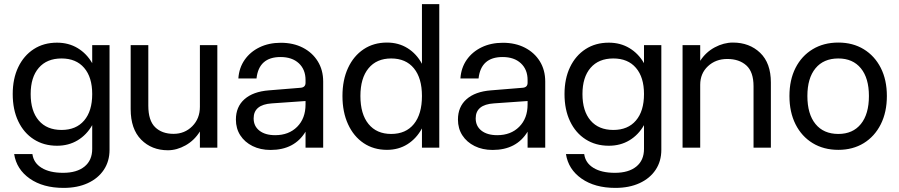

<svg xmlns="http://www.w3.org/2000/svg" viewBox="-20 -720 4383 936"><path d="M514 -500V10.5Q514 66 486.2 107.8Q458.5 149.5 408 172.8Q357.5 196 290 196Q190 196 125.2 150.8Q60.5 105.5 49 31H138Q143.5 74 182.8 98.2Q222 122.5 287.5 122.5Q354.5 122.5 392 92Q429.5 61.5 429.5 6V-110Q402.5 -62.5 358.5 -36Q314.5 -9.5 258 -9.5Q193.5 -9.5 144.8 -40.8Q96 -72 69 -128.8Q42 -185.5 42 -261.5Q42 -336.5 69 -392.8Q96 -449 144.5 -480.5Q193 -512 258 -512Q314.5 -512 358.5 -485.5Q402.5 -459 429.5 -412V-500ZM129.5 -261.5Q129.5 -178.5 169 -132.5Q208.5 -86.5 280 -86.5Q351 -86.5 390.2 -132.5Q429.5 -178.5 429.5 -261.5Q429.5 -343.5 390.2 -389.2Q351 -435 280 -435Q208.5 -435 169 -389.2Q129.5 -343.5 129.5 -261.5Z M703 -205Q703 -132.5 736.2 -100Q769.5 -67.5 826 -67.5Q880.5 -67.5 917.5 -104.8Q954.5 -142 954.5 -199.5V-500H1039.5V0H954.5V-79Q927.5 -35.5 884.8 -11.5Q842 12.5 798.5 12.5Q719.5 12.5 668.2 -39.2Q617 -91 617 -188V-500H703Z M1555.5 -322.5V0H1469.5V-78Q1415.5 11 1299 11Q1249.5 11 1211.2 -8Q1173 -27 1151.5 -60.2Q1130 -93.5 1130 -137Q1130 -199.5 1172 -236.5Q1214 -273.5 1290.5 -279.5L1444 -292Q1469.5 -293.5 1469.5 -316.5V-330Q1469.5 -381 1436.8 -411.5Q1404 -442 1347.5 -442Q1242 -442 1230.5 -337.5H1142Q1145.5 -389.5 1172.8 -428.5Q1200 -467.5 1245.5 -489.5Q1291 -511.5 1349 -511.5Q1410 -511.5 1456.5 -487.5Q1503 -463.5 1529.2 -421Q1555.5 -378.5 1555.5 -322.5ZM1216.5 -143Q1216.5 -105 1244.8 -83Q1273 -61 1321.5 -61Q1388 -61 1428.8 -102Q1469.5 -143 1469.5 -210.5V-227.5L1305 -216Q1216.5 -210 1216.5 -143Z M2121.5 -700V0H2037V-94Q2010.5 -45 1966.8 -17.2Q1923 10.5 1866.5 10.5Q1801.5 10.5 1752.8 -22.2Q1704 -55 1676.8 -114.2Q1649.5 -173.5 1649.5 -252Q1649.5 -330.5 1676.8 -389Q1704 -447.5 1752.8 -480Q1801.5 -512.5 1866.5 -512.5Q1923 -512.5 1966.8 -485.2Q2010.5 -458 2037 -409V-700ZM1737 -252Q1737 -164 1776.5 -115.5Q1816 -67 1887 -67Q1958.5 -67 1997.8 -115.5Q2037 -164 2037 -252Q2037 -339 1997.8 -387Q1958.5 -435 1887 -435Q1816 -435 1776.5 -387Q1737 -339 1737 -252Z M2638 -322.5V0H2552V-78Q2498 11 2381.5 11Q2332 11 2293.8 -8Q2255.5 -27 2234 -60.2Q2212.5 -93.5 2212.5 -137Q2212.5 -199.5 2254.5 -236.5Q2296.5 -273.5 2373 -279.5L2526.5 -292Q2552 -293.5 2552 -316.5V-330Q2552 -381 2519.2 -411.5Q2486.5 -442 2430 -442Q2324.5 -442 2313 -337.5H2224.5Q2228 -389.5 2255.2 -428.5Q2282.5 -467.5 2328 -489.5Q2373.5 -511.5 2431.5 -511.5Q2492.5 -511.5 2539 -487.5Q2585.5 -463.5 2611.8 -421Q2638 -378.5 2638 -322.5ZM2299 -143Q2299 -105 2327.2 -83Q2355.5 -61 2404 -61Q2470.5 -61 2511.2 -102Q2552 -143 2552 -210.5V-227.5L2387.5 -216Q2299 -210 2299 -143Z M3204 -500V10.5Q3204 66 3176.2 107.8Q3148.5 149.5 3098 172.8Q3047.5 196 2980 196Q2880 196 2815.2 150.8Q2750.5 105.5 2739 31H2828Q2833.5 74 2872.8 98.2Q2912 122.5 2977.5 122.5Q3044.5 122.5 3082 92Q3119.5 61.5 3119.5 6V-110Q3092.5 -62.5 3048.5 -36Q3004.5 -9.5 2948 -9.5Q2883.5 -9.5 2834.8 -40.8Q2786 -72 2759 -128.8Q2732 -185.5 2732 -261.5Q2732 -336.5 2759 -392.8Q2786 -449 2834.5 -480.5Q2883 -512 2948 -512Q3004.5 -512 3048.5 -485.5Q3092.5 -459 3119.5 -412V-500ZM2819.5 -261.5Q2819.5 -178.5 2859 -132.5Q2898.5 -86.5 2970 -86.5Q3041 -86.5 3080.2 -132.5Q3119.5 -178.5 3119.5 -261.5Q3119.5 -343.5 3080.2 -389.2Q3041 -435 2970 -435Q2898.5 -435 2859 -389.2Q2819.5 -343.5 2819.5 -261.5Z M3653.5 -299.5Q3653.5 -369.5 3618.5 -401Q3583.5 -432.5 3525.5 -432.5Q3469 -432.5 3431.2 -397.2Q3393.5 -362 3393.5 -306.5V0H3307.5V-500H3393.5V-423.5Q3421 -466 3464.5 -489.2Q3508 -512.5 3553 -512.5Q3633.5 -512.5 3685.8 -462.5Q3738 -412.5 3738 -318V0H3653.5Z M3828.5 -252Q3828.5 -330.5 3858.2 -389Q3888 -447.5 3941.8 -480Q3995.5 -512.5 4067 -512.5Q4137.5 -512.5 4190.8 -480Q4244 -447.5 4273.8 -389Q4303.5 -330.5 4303.5 -252Q4303.5 -173.5 4273.8 -114.2Q4244 -55 4190.8 -22.2Q4137.5 10.5 4067 10.5Q3995.5 10.5 3941.8 -22.2Q3888 -55 3858.2 -114.2Q3828.5 -173.5 3828.5 -252ZM4216 -252Q4216 -339 4176.8 -387Q4137.5 -435 4067 -435Q3995 -435 3955.5 -387Q3916 -339 3916 -252Q3916 -164 3955.5 -115.5Q3995 -67 4067 -67Q4137.5 -67 4176.8 -115.5Q4216 -164 4216 -252Z"/></svg>

Font: Overused Grotesk
Style: Regular
Weight: 450
Version: Version 0.004